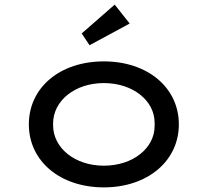

<svg xmlns="http://www.w3.org/2000/svg" viewBox="-20 -802 900 832"><path d="M542 -700 477 -782 334 -657 368 -606ZM430 10C619 10 755 -104 755 -263C755 -423 619 -536 430 -536C240 -536 105 -423 105 -263C105 -104 240 10 430 10ZM430 -84C305 -84 210 -160 210 -260C210 -261 210 -262 210 -263C210 -264 210 -265 210 -266C210 -366 305 -442 430 -442C556 -442 650 -366 650 -270C650 -267 650 -265 650 -263C650 -261 650 -259 650 -256C650 -160 556 -84 430 -84Z"/></svg>

Font: Lexend Peta
Style: Regular
Weight: 400
Designer: Bonnie Shaver-Troup, Thomas Jockin
Foundry: Lexend
Version: Version 1.007